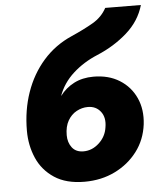

<svg xmlns="http://www.w3.org/2000/svg" viewBox="-55 -828 740 885"><g transform="rotate(-5 315.0 -385.0)"><path d="M56 -247Q56 -342 84.5 -424Q113 -506 167.5 -568Q222 -630 300 -664Q359 -690 401 -714.5Q443 -739 465 -780L630 -779Q609 -706 549 -653Q489 -600 410 -567Q345 -540 296.5 -496Q248 -452 227 -393Q254 -429 293 -449Q332 -469 383 -469Q453 -469 503.5 -437.5Q554 -406 578.5 -352Q603 -298 595 -230Q586 -159 545.5 -105.5Q505 -52 442 -21Q379 10 301 10Q216 10 161.5 -26Q107 -62 81.5 -120.5Q56 -179 56 -247ZM237 -211Q237 -177 255 -153.5Q273 -130 308 -130Q348 -130 380 -159.5Q412 -189 418 -231Q426 -276 404.5 -304Q383 -332 345 -332Q318 -332 293 -318.5Q268 -305 252.5 -278Q237 -251 237 -211L231 -212Z"/></g></svg>

Font: Jost* Heavy
Style: Italic
Weight: 800
Italic angle: -10°
Version: Version 3.7